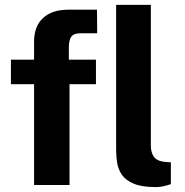

<svg xmlns="http://www.w3.org/2000/svg" viewBox="-20 -763 765 792"><path d="M375.8 -517V-415.6H266.8V0H120.5V-415.6H25V-517H120.5V-591.3Q120.5 -654.1 157.4 -688.5Q194.3 -723 261.4 -723H380.1L380.8 -625.8H312.6Q284.9 -625.8 274.4 -612Q264 -598.3 264 -567V-517ZM624.1 8.8Q566.8 8.8 533.5 -4.6Q500.1 -18.1 484.1 -40.2Q468.2 -62.4 463.6 -89.8Q459 -117.2 459 -145.1V-743H602.2V-162.9Q602.2 -134.6 614.4 -116.7Q626.7 -98.8 660.5 -95L684.8 -93.6V-3.4Q670.1 1.7 654.5 5.2Q638.9 8.8 624.1 8.8Z"/></svg>

Font: Public Sans Thin
Style: Regular
Weight: 100
Designer: The Public Sans project authors (U.S. Web Design System). Libre Franklin designed by Pablo Impallari and Rodrigo Fuenzal
Version: Version 1.008